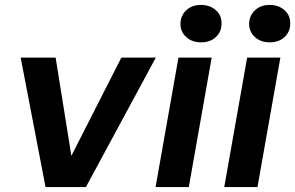

<svg xmlns="http://www.w3.org/2000/svg" viewBox="-20 -760 1199 780"><path d="M165 0 64 -526H206L270 -127L473 -526H613L329 0Z M612 0 705 -526H840L747 0ZM797 -588Q760 -588 736.5 -609.5Q713 -631 713 -664Q714 -697 737 -718.5Q760 -740 796 -740Q833 -740 857 -718.5Q881 -697 880 -664Q880 -631 857 -609.5Q834 -588 797 -588Z M891 0 984 -526H1119L1026 0ZM1076 -588Q1039 -588 1015.5 -609.5Q992 -631 992 -664Q993 -697 1016 -718.5Q1039 -740 1075 -740Q1112 -740 1136 -718.5Q1160 -697 1159 -664Q1159 -631 1136 -609.5Q1113 -588 1076 -588Z"/></svg>

Font: DM Sans 9pt
Style: Bold Italic
Weight: 700
Italic angle: -10°
Version: Version 4.004;gftools[0.9.30]